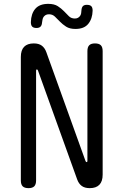

<svg xmlns="http://www.w3.org/2000/svg" viewBox="-20 -965 640 995"><path d="M88 -670Q88 -705 105 -722.5Q122 -740 155 -740Q181 -740 196.5 -728.5Q212 -717 220 -695L423 -131Q424 -128 425.5 -126.5Q427 -125 429 -125Q431 -125 432 -126.5Q433 -128 433 -131V-700Q433 -721 442.5 -730.5Q452 -740 472 -740Q493 -740 502.5 -730.5Q512 -721 512 -700V-60Q512 -25 495 -7.5Q478 10 445 10Q419 10 403.5 -1.5Q388 -13 380 -35L177 -599Q176 -602 174.5 -603.5Q173 -605 171 -605Q169 -605 168 -603.5Q167 -602 167 -599V-30Q167 -9 157.5 0.5Q148 10 128 10Q107 10 97.5 0.5Q88 -9 88 -30ZM198 -849Q197 -834 190 -827Q183 -820 169 -820Q154 -820 147 -827Q140 -834 140 -850Q141 -894 163 -919.5Q185 -945 230 -945Q261 -945 279.5 -933Q298 -921 311.5 -907Q325 -893 337 -881Q349 -869 368 -869Q378 -869 384.5 -873Q391 -877 395 -882.5Q399 -888 400.5 -896Q402 -904 402 -911Q403 -926 409.5 -933Q416 -940 430 -940Q446 -940 453 -933Q460 -926 460 -910Q459 -868 437.5 -841.5Q416 -815 371 -815Q341 -815 322.5 -827Q304 -839 290.5 -853Q277 -867 264.5 -879Q252 -891 234 -891Q223 -891 216.5 -887Q210 -883 206 -877.5Q202 -872 200.5 -864Q199 -856 198 -849Z"/></svg>

Font: Maple Mono Light
Style: Regular
Weight: 300
Monospace: yes
Designer: subframe7536
Version: Version 7.000